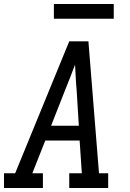

<svg xmlns="http://www.w3.org/2000/svg" viewBox="-30 -942 650 962"><path d="M-10 0V-74H46L317 -735H413L466 -74H512V0H317V-74H380L369 -238H197L132 -74H185V0ZM226 -312H365L354 -490Q351 -522 349.5 -554Q348 -586 346 -618Q334 -586 321.5 -554Q309 -522 296 -490ZM240 -848V-922H540V-848Z"/></svg>

Font: Iosevka Slab Extended
Style: Italic
Weight: 400
Width: 7
Italic angle: -9°
Monospace: yes
Designer: Belleve Invis
Foundry: Belleve Invis
Version: Version 11.1.0; ttfautohint (v1.8.3)